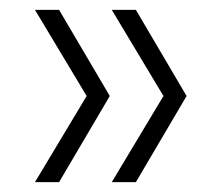

<svg xmlns="http://www.w3.org/2000/svg" viewBox="-20 -490 444 390"><path d="M100 -120H51L156 -295L51 -470H100L203 -295ZM256 -120H207L312 -295L207 -470H256L359 -295Z"/></svg>

Font: DM Sans 11pt ExtraLight
Style: Regular
Weight: 250
Version: Version 4.004;gftools[0.9.30]